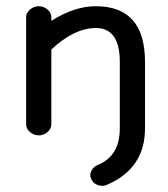

<svg xmlns="http://www.w3.org/2000/svg" viewBox="-20 -426 539 617"><path d="M105 9Q89 9 76.5 -1.5Q64 -12 64 -27V-371Q64 -385 76.5 -395.5Q89 -406 105 -406Q120 -406 132.5 -395.5Q145 -385 145 -371V-359Q219 -406 288 -406Q446 -406 446 -227V-14Q446 117 321 169Q307 174 292.5 168Q278 162 273 149Q267 137 273.5 123.5Q280 110 294 104Q365 76 365 -14V-227Q365 -336 288 -336Q219 -336 145 -267V-27Q145 -12 132.5 -1.5Q120 9 105 9Z"/></svg>

Font: Hoogli Semibold
Style: Regular
Weight: 600
Designer: Anand Singh Naorem
Foundry: Brand New Type
Version: Version 1.00 b007